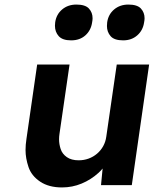

<svg xmlns="http://www.w3.org/2000/svg" viewBox="-20 -812 674 842"><path d="M252 10Q194 10 156 -15.5Q118 -41 105 -79.5Q92 -118 92 -154Q92 -177 96 -203L143 -529H285L241 -226Q239 -213 239 -201Q239 -180 246 -158.5Q253 -137 273 -123Q293 -109 325 -109Q348 -109 368.5 -116.5Q389 -124 405.5 -138Q422 -152 432.5 -171Q443 -190 446 -212L492 -529H634L558 0H423L430 -73Q422 -63 412 -54Q379 -24 338 -7Q297 10 252 10ZM520 -635Q481 -635 465 -653.5Q449 -672 449 -698Q449 -706 450 -714Q455 -749 480.5 -770.5Q506 -792 543 -792Q582 -792 598 -774.5Q614 -757 614 -732Q614 -724 612 -714Q607 -679 582 -657Q557 -635 520 -635ZM292 -635Q254 -635 237.5 -653.5Q221 -672 221 -699Q221 -706 222 -714Q227 -749 252.5 -770.5Q278 -792 315 -792Q354 -792 370 -774.5Q386 -757 386 -732Q386 -724 384 -714Q379 -679 354.5 -657Q330 -635 292 -635Z"/></svg>

Font: Lexend SemBd
Style: Italic
Weight: 600
Italic angle: -8.13011°
Designer: Bonnie Shaver-Troup, Thomas Jockin
Foundry: Lexend
Version: Version 1.007